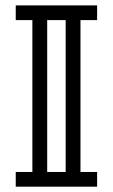

<svg xmlns="http://www.w3.org/2000/svg" viewBox="-20 -701 424 721"><path d="M226.6 -55.2V-625.5H157.2V-55.2ZM344.7 0H39.1V-55.2H101.6V-625.5H39.1V-680.7H344.7V-625.5H282.2V-55.2H344.7Z"/></svg>

Font: X Company
Style: Regular
Weight: 400
Designer: GGBotNet
Foundry: GGBotNet
Version: 0.90